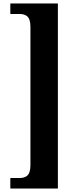

<svg xmlns="http://www.w3.org/2000/svg" viewBox="-20 -819 435 1098"><path d="M311 259V-799H39V-739H89C125 -739 154 -729 154 -667V127C154 189 125 199 89 199H39V259Z"/></svg>

Font: Noto Serif Sinhala Condensed Black
Style: Regular
Weight: 900
Width: 3
Designer: Jelle Bosma - Monotype Design Team
Foundry: Monotype Imaging Inc.
Version: Version 2.007